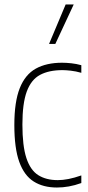

<svg xmlns="http://www.w3.org/2000/svg" viewBox="-20 -828 391 857"><path d="M234 9Q173 9 130.5 -17.8Q88 -44.5 66 -105.5Q44 -166.5 44 -270Q44 -373.5 68.2 -434.5Q92.5 -495.5 140 -521.8Q187.5 -548 257 -548Q276.5 -548 299 -545.5Q321.5 -543 343 -537V-503Q318.5 -510 296 -512.5Q273.5 -515 259 -515Q198.5 -515 158.8 -493.8Q119 -472.5 99.5 -419.5Q80 -366.5 80 -272Q80 -176.5 97.8 -122.5Q115.5 -68.5 150.8 -46.2Q186 -24 238 -24Q260 -24 285.8 -29Q311.5 -34 343 -45V-11Q314 -0.5 287.2 4.2Q260.5 9 234 9ZM199 -632 273 -808H309L227 -632Z"/></svg>

Font: Encode Sans Condensed Thin
Style: Regular
Weight: 100
Width: 3
Designer: Multiple Designers
Foundry: Impallari Type
Version: Version 3.002